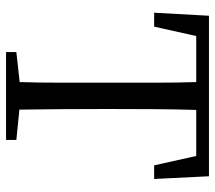

<svg xmlns="http://www.w3.org/2000/svg" viewBox="-58 -652 710 634"><g transform="rotate(90 297.0 -335.0)"><path d="M22 -489 32 -670H562L571 -489H526L495 -628H343Q341 -564 340.5 -495.5Q340 -427 340 -359V-312Q340 -246 340.5 -177.5Q341 -109 342 -44L442 -34V0H152V-34L251 -45Q253 -108 253 -176.5Q253 -245 253 -312V-359Q253 -425 253 -494.5Q253 -564 251 -628H99L68 -489Z"/></g></svg>

Font: Source Serif 4 Subhead
Style: Regular
Weight: 400
Designer: Frank Grießhammer
Foundry: Adobe Systems Incorporated
Version: Version 4.004;hotconv 1.0.117;makeotfexe 2.5.65602